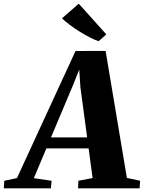

<svg xmlns="http://www.w3.org/2000/svg" viewBox="-102 -1021 779 1041"><path d="M-81.5 0 -78.5 -41 -10 -55.5 307.5 -744.5 470.5 -745 586 -56.5 657.5 -41 655 0H321L323 -41L400 -55.5L378.5 -216.5H149.5L81.5 -55L177.5 -41L174 0ZM174.5 -276H370.5L334 -547.5L327.5 -643.5L295 -562ZM432.5 -797.5Q412 -804.5 385 -818.2Q358 -832 330 -849.5Q302 -867 276.8 -886Q251.5 -905 234 -921.5L325 -1001L474.5 -834.5Z"/></svg>

Font: Merriweather 60pt Black
Style: Italic
Weight: 900
Italic angle: -7.8°
Version: Version 2.101